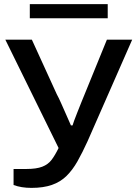

<svg xmlns="http://www.w3.org/2000/svg" viewBox="-20 -720 669 934"><path d="M133 194Q108 194 86.5 190.5Q65 187 46 180V102H109Q157 102 185.5 91Q214 80 231 57.5Q248 35 265 0L6 -527H135L256 -262Q266 -244 278 -216.5Q290 -189 303 -160Q316 -131 325 -110H333Q334 -115 340.5 -132.5Q347 -150 356.5 -174Q366 -198 376 -223Q386 -248 394 -267L500 -527H623L406 -33Q381 22 357 64.5Q333 107 303.5 136Q274 165 232.5 179.5Q191 194 133 194ZM125 -631V-700H504V-631Z"/></svg>

Font: Archivo Expanded Medium
Style: Regular
Weight: 500
Width: 7
Designer: Hector Gatti
Foundry: Omnibus-Type
Version: Version 2.001